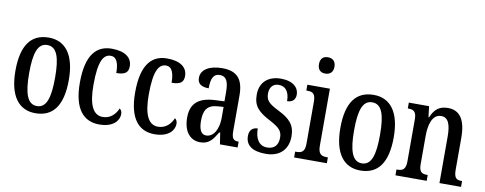

<svg xmlns="http://www.w3.org/2000/svg" viewBox="-64 -1070 3519 1392"><g transform="rotate(10 1695.5 -374.0)"><path d="M236 10C366 10 434 -81 434 -269C434 -456 360 -547 239 -547C108 -547 41 -456 41 -269C41 -81 115 10 236 10ZM238 -43C168 -43 142 -121 142 -269C142 -417 167 -492 237 -492C308 -492 333 -417 333 -269C333 -121 309 -43 238 -43Z M706 10C814 10 851 -48 851 -91C851 -111 844 -122 833 -130C815 -87 779 -48 722 -48C648 -48 616 -125 616 -266C616 -444 651 -495 704 -495C751 -495 764 -442 764 -379C830 -379 852 -399 852 -444C852 -507 800 -547 703 -547C597 -547 516 -480 516 -265C516 -68 593 10 706 10Z M1113 10C1221 10 1258 -48 1258 -91C1258 -111 1251 -122 1240 -130C1222 -87 1186 -48 1129 -48C1055 -48 1023 -125 1023 -266C1023 -444 1058 -495 1111 -495C1158 -495 1171 -442 1171 -379C1237 -379 1259 -399 1259 -444C1259 -507 1207 -547 1110 -547C1004 -547 923 -480 923 -265C923 -68 1000 10 1113 10Z M1449 10C1515 10 1540 -28 1574 -84H1581L1594 0H1724V-43H1721C1684 -43 1672 -59 1672 -115V-373C1672 -500 1619 -547 1515 -547C1423 -547 1360 -511 1360 -449C1360 -407 1387 -386 1443 -386C1443 -452 1456 -495 1507 -495C1561 -495 1572 -448 1572 -373V-313L1507 -310C1386 -305 1326 -257 1326 -151C1326 -41 1381 10 1449 10ZM1483 -46C1445 -46 1429 -84 1429 -145C1429 -223 1454 -264 1531 -269L1573 -272V-191C1573 -107 1538 -46 1483 -46Z M1932 10C2036 10 2095 -51 2095 -147C2095 -233 2052 -274 1969 -315C1898 -351 1873 -371 1873 -424C1873 -469 1897 -499 1940 -499C1989 -499 2019 -463 2019 -393C2059 -393 2080 -416 2080 -452C2080 -502 2038 -546 1948 -546C1856 -546 1794 -495 1794 -402C1794 -316 1833 -279 1925 -231C1992 -195 2015 -172 2015 -124C2015 -70 1989 -37 1934 -37C1874 -37 1844 -87 1844 -161C1812 -161 1783 -143 1783 -96C1783 -26 1834 10 1932 10Z M2256 -638C2288 -638 2314 -655 2314 -698C2314 -741 2288 -758 2256 -758C2224 -758 2200 -741 2200 -698C2200 -655 2224 -638 2256 -638ZM2140 0H2381V-43H2371C2333 -43 2309 -55 2309 -117V-536H2143V-493H2154C2190 -493 2211 -481 2211 -423V-113C2211 -54 2187 -43 2150 -43H2140Z M2628 10C2758 10 2826 -81 2826 -269C2826 -456 2752 -547 2631 -547C2500 -547 2433 -456 2433 -269C2433 -81 2507 10 2628 10ZM2630 -43C2560 -43 2534 -121 2534 -269C2534 -417 2559 -492 2629 -492C2700 -492 2725 -417 2725 -269C2725 -121 2701 -43 2630 -43Z M2886 0H3116V-43H3111C3076 -43 3052 -51 3052 -110V-319C3052 -402 3073 -481 3139 -481C3192 -481 3210 -428 3210 -343V0H3369V-43H3365C3330 -43 3309 -52 3309 -115V-350C3309 -487 3262 -547 3177 -547C3117 -547 3079 -521 3053 -456H3049L3039 -536H2890V-493H2894C2929 -493 2954 -484 2954 -425V-115C2954 -52 2928 -43 2892 -43H2886Z"/></g></svg>

Font: Noto Serif Armenian ExtraCondensed Medium
Style: Regular
Weight: 500
Width: 2
Designer: Monotype Design Team
Foundry: Monotype Imaging Inc.
Version: Version 2.008